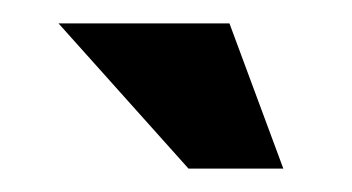

<svg xmlns="http://www.w3.org/2000/svg" viewBox="-20 -695 301 164"><path d="M141 -551 30 -675H176L222 -551Z"/></svg>

Font: Maven Pro
Style: Bold
Weight: 700
Designer: Joe Prince
Foundry: Joe Prince
Version: Version 2.103